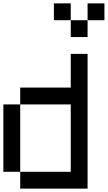

<svg xmlns="http://www.w3.org/2000/svg" viewBox="-20 -1120 640 1140"><path d="M0 -100V-500H100V-100ZM100 -100H400V-500H100V-600H400V-800H500V0H100ZM300 -1100H400V-1000H300ZM500 -1100H600V-1000H500ZM400 -1000H500V-900H400Z"/></svg>

Font: Galmuri9 Regular
Style: Regular
Weight: 400
Designer: Lee Minseo (quiple)
Version: Version 2.399;hotconv 1.1.1;makeotfexe 2.6.0 DEVELOPMENT